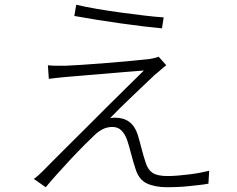

<svg xmlns="http://www.w3.org/2000/svg" viewBox="-20 -760 996 806"><path d="M300 -740Q338 -731 388 -722.5Q438 -714 489.5 -707Q541 -700 588 -694.5Q635 -689 667 -687L660 -641Q626 -644 580.5 -649.5Q535 -655 485.5 -662Q436 -669 386 -677Q336 -685 292 -693ZM678 -486Q667 -478 652.5 -465Q638 -452 631 -447Q619 -436 594 -412Q569 -388 540.5 -361Q512 -334 485 -307.5Q458 -281 442 -264Q452 -266 463 -266Q535 -266 558 -195Q565 -172 574 -137Q583 -102 592 -76Q601 -47 621 -34Q641 -21 683 -21Q704 -21 727.5 -23Q751 -25 775 -28Q799 -31 820.5 -35Q842 -39 858 -43L855 11Q840 14 818 16.5Q796 19 772 21.5Q748 24 724.5 25Q701 26 682 26Q631 26 596.5 10Q562 -6 548 -54Q544 -65 539.5 -81Q535 -97 530.5 -114Q526 -131 521.5 -147Q517 -163 513 -174Q504 -198 489.5 -212.5Q475 -227 452 -227Q430 -227 412 -218Q394 -209 378 -194Q364 -181 336.5 -153.5Q309 -126 278.5 -93.5Q248 -61 219 -28.5Q190 4 172 26L122 -9Q137 -19 159 -41Q167 -49 194.5 -77Q222 -105 261.5 -144Q301 -183 347 -229Q393 -275 437.5 -319.5Q482 -364 521 -402Q560 -440 584 -464Q554 -462 508 -458Q462 -454 414 -450Q366 -446 323.5 -442.5Q281 -439 258 -437Q235 -435 218 -433Q201 -431 185 -429L181 -486Q198 -484 216.5 -484Q235 -484 255 -484Q278 -485 326 -488Q374 -491 427.5 -495.5Q481 -500 531 -504.5Q581 -509 606 -512Q617 -514 628.5 -516.5Q640 -519 646 -522Z"/></svg>

Font: Kinto Sans Light
Style: Regular
Weight: 300
Designer: Authors: Ryoko NISHIZUKA  (kana & ideographs); Paul D. Hunt (Latin, Greek & Cyrillic); Wenlong ZHANG  (bopomofo); Sandol
Foundry: Adobe Systems Incorporated, ookami Inc.
Version: Version 0.001